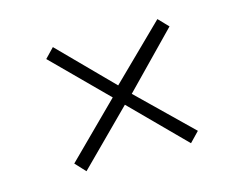

<svg xmlns="http://www.w3.org/2000/svg" viewBox="-61 -544 652 527"><g transform="rotate(-15 265.0 -280.5)"><path d="M271 -309 422 -457 449 -429 301 -277 450 -132 423 -104 275 -253 126 -104 99 -133 248 -281 99 -430 125 -457Z"/></g></svg>

Font: Panefresco 1wt
Style: Regular
Weight: 250
Version: Version 1.000